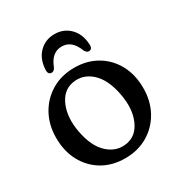

<svg xmlns="http://www.w3.org/2000/svg" viewBox="-151 -721 786 837"><g transform="rotate(-30 242.0 -302.0)"><path d="M243 -444Q307 -444 356.2 -415Q405.5 -386 433 -334.8Q460.5 -283.5 460.5 -217Q460.5 -152 432.5 -101Q404.5 -50 354.8 -20.2Q305 9.5 240 9.5Q175.5 9.5 126.5 -19.5Q77.5 -48.5 50 -99.8Q22.5 -151 22.5 -217.5Q22.5 -282.5 50.5 -333.5Q78.5 -384.5 128.2 -414.2Q178 -444 243 -444ZM278.5 -43.5Q329.5 -53.5 352.8 -109Q376 -164.5 361.5 -240.5Q346 -324 302.8 -362.8Q259.5 -401.5 205 -391Q154 -381 130.8 -325.5Q107.5 -270 121.5 -194Q137 -110.5 180.5 -71.8Q224 -33 278.5 -43.5ZM242 -551.5Q191 -551.5 168 -489.5Q160 -474 148.5 -474Q129.5 -474 131 -499.5Q134 -552.5 165 -583.2Q196 -614 242 -614Q287.5 -614 318.5 -583.2Q349.5 -552.5 352.5 -499.5Q354 -474 335.5 -474Q324.5 -474 316 -489.5Q293 -551.5 242 -551.5Z"/></g></svg>

Font: Fraunces 144pt S100
Style: Regular
Weight: 400
Version: Version 1.000; ttfautohint (v1.8.3)